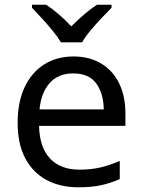

<svg xmlns="http://www.w3.org/2000/svg" viewBox="-20 -786 604 816"><path d="M292 -546Q360 -546 410 -516Q460 -486 486.5 -431.5Q513 -377 513 -304V-251H146Q148 -160 192.5 -112.5Q237 -65 317 -65Q368 -65 407.5 -74.5Q447 -84 489 -102V-25Q448 -7 408 1.5Q368 10 313 10Q236 10 178 -21Q120 -52 87.5 -113Q55 -174 55 -264Q55 -352 84.5 -415Q114 -478 167.5 -512Q221 -546 292 -546ZM291 -474Q228 -474 191.5 -433.5Q155 -393 148 -321H421Q420 -389 389 -431.5Q358 -474 291 -474ZM239 -606Q226 -628 204 -655Q182 -682 158 -708Q134 -734 116 -753V-766H176Q202 -749 230 -725Q258 -701 283 -674Q310 -701 338 -725Q366 -749 392 -766H454V-753Q435 -734 410.5 -708Q386 -682 363.5 -655Q341 -628 329 -606Z"/></svg>

Font: Apis
Style: Regular
Weight: 400
Designer: Monotype Design Team
Foundry: Monotype Imaging Inc.
Version: Version 2.000; build 0001